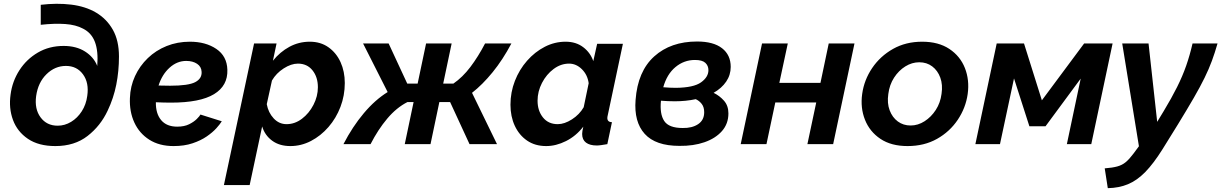

<svg xmlns="http://www.w3.org/2000/svg" viewBox="-20 -750 6355 999"><path d="M268 10Q181 10 125.5 -27.5Q70 -65 47.5 -126Q25 -187 35 -258Q44 -327 81 -384.5Q118 -442 177 -476.5Q236 -511 311 -511Q377 -511 422.5 -482Q468 -453 486 -407Q492 -484 474 -531.5Q456 -579 412 -601Q375 -621 319.5 -625Q264 -629 192 -621V-725Q276 -735 350 -726Q424 -717 479 -685Q535 -652 567 -595.5Q599 -539 599 -456Q599 -380 585 -309.5Q571 -239 540 -174Q503 -95 435.5 -42.5Q368 10 268 10ZM280 -96Q317 -96 350 -116Q383 -136 405.5 -171Q428 -206 434 -251Q444 -319 412 -363Q380 -407 323 -407Q266 -407 222 -364Q178 -321 168 -250Q159 -183 191 -139.5Q223 -96 280 -96Z M883 10Q809 10 757 -23Q705 -56 679 -112.5Q653 -169 656 -240Q658 -301 682.5 -354Q707 -407 749 -447.5Q791 -488 847 -510.5Q903 -533 968 -533Q1050 -533 1105.5 -495.5Q1161 -458 1163 -387Q1166 -304 1093.5 -260Q1021 -216 870 -216Q831 -216 791 -218Q790 -159 818.5 -125Q847 -91 902 -91Q939 -91 964 -103.5Q989 -116 1004 -131Q1019 -146 1023 -154L1134 -119Q1125 -104 1105.5 -82.5Q1086 -61 1055.5 -40Q1025 -19 982 -4.5Q939 10 883 10ZM949 -433Q901 -433 862 -397.5Q823 -362 805 -305Q835 -304 865 -304Q960 -304 995.5 -322.5Q1031 -341 1029 -376Q1028 -403 1005.5 -418Q983 -433 949 -433Z M1302 -524H1419L1400 -434Q1437 -480 1486 -506.5Q1535 -533 1592 -533Q1648 -533 1689 -504Q1730 -475 1752 -426.5Q1774 -378 1774 -318Q1774 -253 1751.5 -194Q1729 -135 1689 -89Q1649 -43 1598 -16.5Q1547 10 1491 10Q1434 10 1396 -18Q1358 -46 1344 -92L1279 213H1145ZM1471 -104Q1514 -104 1551 -132Q1588 -160 1611 -204.5Q1634 -249 1634 -296Q1634 -349 1606 -384Q1578 -419 1530 -419Q1495 -419 1456 -394Q1417 -369 1395 -331L1368 -208Q1376 -164 1404 -134Q1432 -104 1471 -104Z M1767 0Q1814 -91 1873 -161Q1932 -231 1997 -271L1869 -524H2002L2099 -315H2153L2197 -524H2330L2286 -315H2339Q2387 -348 2427.5 -401.5Q2468 -455 2504 -524H2641Q2596 -439 2543 -374Q2490 -309 2436 -267L2566 0H2423L2322 -219H2266L2220 0H2086L2132 -219H2100Q2043 -190 1995 -133Q1947 -76 1908 0Z M2822 10Q2764 10 2722.5 -18.5Q2681 -47 2658.5 -95.5Q2636 -144 2636 -205Q2636 -270 2659 -329Q2682 -388 2722.5 -434Q2763 -480 2814.5 -506.5Q2866 -533 2923 -533Q2977 -533 3014.5 -504.5Q3052 -476 3067 -432L3087 -522H3221L3143 -154Q3140 -142 3140 -136Q3140 -115 3164 -114L3140 0Q3122 3 3108.5 5Q3095 7 3085 7Q3049 7 3029 -8Q3009 -23 3009 -53Q3009 -66 3015 -91Q2977 -42 2925 -16Q2873 10 2822 10ZM2882 -104Q2917 -104 2956 -129Q2995 -154 3017 -192L3043 -317Q3037 -361 3007.5 -390Q2978 -419 2941 -419Q2898 -419 2860.5 -391Q2823 -363 2800 -318.5Q2777 -274 2777 -226Q2777 -174 2805 -139Q2833 -104 2882 -104Z M3515 9Q3391 9 3334.5 -53.5Q3278 -116 3287 -230Q3298 -379 3384 -456.5Q3470 -534 3607 -534Q3692 -534 3737 -499Q3782 -464 3782 -402Q3782 -360 3758.5 -325.5Q3735 -291 3693 -267Q3724 -252 3747 -226Q3770 -200 3770 -160Q3770 -106 3736.5 -68Q3703 -30 3645.5 -10Q3588 10 3515 9ZM3596 -438Q3539 -438 3494.5 -401Q3450 -364 3431 -296Q3467 -293 3497 -293Q3589 -294 3627.5 -321.5Q3666 -349 3666 -385Q3666 -408 3650 -423Q3634 -438 3596 -438ZM3491 -223Q3456 -223 3419 -226Q3412 -157 3436 -120.5Q3460 -84 3532 -84Q3581 -83 3612.5 -104Q3644 -125 3644 -166Q3644 -193 3631 -209.5Q3618 -226 3600 -234Q3549 -223 3491 -223Z M3834 0 3945 -524H4079L4035 -319H4249L4292 -524H4426L4315 0H4181L4227 -217H4014L3968 0Z M4702 10Q4617 10 4561 -27.5Q4505 -65 4480.5 -127Q4456 -189 4466 -261Q4476 -334 4518 -396Q4560 -458 4626.5 -495.5Q4693 -533 4778 -533Q4863 -533 4919.5 -495.5Q4976 -458 5000.5 -396Q5025 -334 5015 -261Q5005 -189 4963.5 -127Q4922 -65 4855.5 -27.5Q4789 10 4702 10ZM4718 -97Q4756 -97 4790.5 -119Q4825 -141 4849 -178Q4873 -215 4879 -262Q4886 -309 4872.5 -346Q4859 -383 4830.5 -404.5Q4802 -426 4763 -426Q4725 -426 4690.5 -404.5Q4656 -383 4632 -346Q4608 -309 4602 -261Q4595 -213 4609 -176Q4623 -139 4651.5 -118Q4680 -97 4718 -97Z M5055 0 5166 -524H5308L5401 -228L5621 -524H5769L5658 0H5531L5603 -341L5420 -93H5336L5256 -342L5183 0Z M5728 126Q5768 123 5793.5 116Q5819 109 5837.5 93.5Q5856 78 5877 50L5906 11L5819 -524H5956L6001 -116L6035 -172Q6076 -240 6104.5 -297Q6133 -354 6152 -408.5Q6171 -463 6185 -524H6315Q6301 -475 6285.5 -433Q6270 -391 6247.5 -345Q6225 -299 6191.5 -241Q6158 -183 6109 -103L6029 26Q5982 101 5939 145Q5896 189 5849 208.5Q5802 228 5744 229Z"/></svg>

Font: Raleway
Style: Bold Italic
Weight: 700
Italic angle: -12°
Designer: Matt McInerney, Pablo Impallari, Rodrigo Fuenzalida
Foundry: Matt McInerney, Pablo Impallari, Rodrigo Fuenzalida
Version: Version 4.101;RELEASE